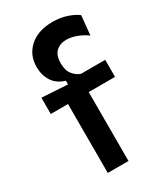

<svg xmlns="http://www.w3.org/2000/svg" viewBox="-179 -784 739 859"><g transform="rotate(-30 190.5 -354.5)"><path d="M116 0V-356H27V-440L160 -432V-451Q117 -464 97 -496Q77 -528 77 -569Q77 -631 120.5 -670Q164 -709 239 -709Q279 -709 312 -698Q345 -687 366 -671L356 -571Q335 -587 307 -598Q279 -609 252 -609Q220 -609 199.5 -590Q179 -571 179 -529Q179 -492 196 -471.5Q213 -451 234 -444H359V-356H223V0Z"/></g></svg>

Font: Bricolage Grotesque 12pt Medium
Style: Regular
Weight: 500
Designer: Mathieu Triay
Foundry: Atelier Triay
Version: Version 1.001; ttfautohint (v1.8.4.7-5d5b);gftools[0.9.33.de